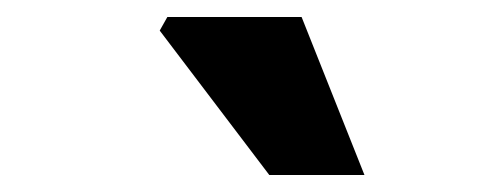

<svg xmlns="http://www.w3.org/2000/svg" viewBox="-20 -776 577 226"><path d="M297 -570 168 -740 177 -756H335L409 -570Z"/></svg>

Font: Source Sans 3 ExtraBold
Style: Italic
Weight: 800
Italic angle: -11°
Version: Version 3.052;hotconv 1.1.0;makeotfexe 2.6.0